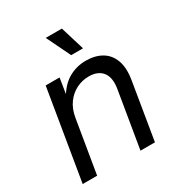

<svg xmlns="http://www.w3.org/2000/svg" viewBox="-177 -878 938 1000"><g transform="rotate(-30 292.0 -377.5)"><path d="M169.9 -319.8 116.7 0H29.8L119.6 -541H203.1L182.1 -409.7L167.5 -412.6Q204.1 -485.8 253.9 -517.1Q303.7 -548.3 364.3 -548.3Q420.4 -548.3 459.7 -524.9Q499 -501.5 515.6 -455.1Q532.2 -408.7 520.5 -339.4L464.4 0H377.4L433.6 -337.9Q444.3 -402.3 418.2 -436Q392.1 -469.7 336.9 -469.7Q296.9 -469.7 262 -452.1Q227.1 -434.6 202.6 -401.1Q178.2 -367.7 169.9 -319.8ZM313.5 -611.3 243.7 -755.4H340.8L384.8 -611.3Z"/></g></svg>

Font: Inter 17pt
Style: Italic
Weight: 400
Italic angle: -9.3988°
Version: Version 4.001;git-66647c0bb